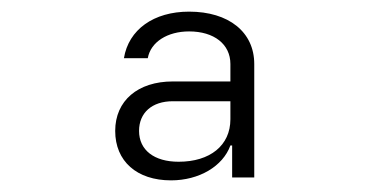

<svg xmlns="http://www.w3.org/2000/svg" viewBox="-20 -760 640 330"><path d="M274 -450C322 -450 363 -474 376 -510H379V-455H417V-650C417 -705 373 -740 305 -740C244 -740 201 -709 193 -660H234C239 -688 268 -706 305 -706C348 -706 376 -684 376 -650V-620H277C217 -620 178 -587 178 -535C178 -483 215 -450 274 -450ZM287 -482C245 -482 219 -502 219 -535C219 -566 241 -586 277 -586H376V-555C376 -510 341 -482 287 -482Z"/></svg>

Font: JetBrains Mono ExtraLight
Style: Regular
Weight: 240
Monospace: yes
Designer: Philipp Nurullin, Konstantin Bulenkov
Foundry: JetBrains
Version: Version 2.305